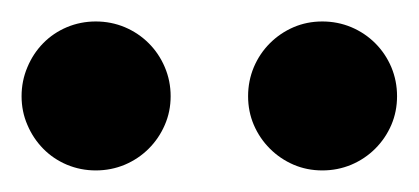

<svg xmlns="http://www.w3.org/2000/svg" viewBox="-20 -743 388 178"><path d="M138.2 -653.8Q138.2 -639.6 132.8 -627.2Q127.4 -614.7 117.9 -605.2Q108.4 -595.7 95.7 -590.3Q83 -585 68.8 -585Q54.7 -585 42 -590.3Q29.3 -595.7 20 -605.2Q10.7 -614.7 5.4 -627.2Q0 -639.6 0 -653.8Q0 -668 5.4 -680.7Q10.7 -693.4 20 -702.9Q29.3 -712.4 42 -717.8Q54.7 -723.1 68.8 -723.1Q83 -723.1 95.7 -717.8Q108.4 -712.4 117.9 -702.9Q127.4 -693.4 132.8 -680.7Q138.2 -668 138.2 -653.8ZM348.1 -653.8Q348.1 -639.6 342.8 -627.2Q337.4 -614.7 327.9 -605.2Q318.4 -595.7 305.7 -590.3Q293 -585 278.8 -585Q264.6 -585 252.2 -590.3Q239.7 -595.7 230.2 -605.2Q220.7 -614.7 215.3 -627.2Q210 -639.6 210 -653.8Q210 -668 215.3 -680.7Q220.7 -693.4 230.2 -702.9Q239.7 -712.4 252.2 -717.8Q264.6 -723.1 278.8 -723.1Q293 -723.1 305.7 -717.8Q318.4 -712.4 327.9 -702.9Q337.4 -693.4 342.8 -680.7Q348.1 -668 348.1 -653.8Z"/></svg>

Font: Charis SIL Afr
Style: Bold
Weight: 700
Foundry: SIL International
Version: Version 5.000